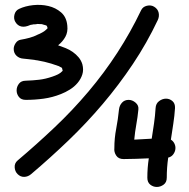

<svg xmlns="http://www.w3.org/2000/svg" viewBox="-20 -739 762 773"><path d="M163.1 -617.2Q165 -618.2 168.9 -622.6Q172.9 -627 171.9 -625Q169.9 -634.8 166 -636.7Q160.2 -638.7 153.8 -640.1Q147.5 -641.6 151.4 -641.6Q146.5 -641.6 140.6 -642.1Q134.8 -642.6 129.9 -642.6Q127.9 -641.6 121.1 -641.1Q114.3 -640.6 118.2 -641.6Q114.3 -640.6 110.8 -640.1Q107.4 -639.6 102.5 -638.7Q81.1 -628.9 65.9 -632.3Q50.8 -635.7 42 -650.4Q34.2 -663.1 38.1 -679.7Q42 -696.3 56.6 -703.1Q81.1 -714.8 113.3 -718.3Q145.5 -721.7 174.8 -714.8Q204.1 -708 226.1 -689Q248 -669.9 251 -635.7Q253.9 -610.4 243.2 -590.8Q232.4 -571.3 213.9 -556.6Q228.5 -551.8 244.1 -545.4Q259.8 -539.1 272.9 -529.8Q286.1 -520.5 296.4 -508.3Q306.6 -496.1 311.5 -480.5Q317.4 -458 311.5 -439.5Q305.7 -420.9 292.5 -405.3Q279.3 -389.6 261.2 -378.4Q243.2 -367.2 225.6 -360.4Q191.4 -346.7 155.8 -341.8Q120.1 -336.9 84 -336.9Q65.4 -336.9 56.2 -348.6Q46.9 -360.4 46.9 -375Q46.9 -389.6 56.2 -401.9Q65.4 -414.1 84 -414.1Q112.3 -415 137.7 -418Q163.1 -420.9 191.4 -430.7Q203.1 -434.6 213.9 -439.9Q224.6 -445.3 232.4 -454.1Q229.5 -464.8 229.5 -465.8Q226.6 -467.8 223.1 -469.2Q219.7 -470.7 216.8 -472.7Q184.6 -484.4 159.2 -490.2L129.9 -496.1Q126 -496.1 118.2 -498Q101.6 -500 92.3 -501Q83 -502 74.2 -502.9Q57.6 -503.9 46.4 -514.6Q35.2 -525.4 35.2 -542Q35.2 -553.7 43 -565.4Q50.8 -577.1 63.5 -579.1Q81.1 -582 99.1 -586.9Q117.2 -591.8 131.8 -599.6Q139.6 -602.5 149.4 -607.9Q159.2 -613.3 163.1 -617.2ZM105.5 -38.1Q92.8 -27.3 77.6 -26.9Q62.5 -26.4 50.8 -38.1Q40 -48.8 39.1 -65.4Q38.1 -82 50.8 -92.8Q127 -157.2 199.2 -225.6Q271.5 -293.9 335.9 -370.1Q463.9 -521.5 547.9 -697.3Q554.7 -711.9 571.3 -715.8Q587.9 -719.7 600.6 -711.9Q615.2 -703.1 618.7 -688Q622.1 -672.9 615.2 -658.2Q571.3 -565.4 515.1 -481.4Q459 -397.5 394 -320.8Q329.1 -244.1 255.9 -173.8Q182.6 -103.5 105.5 -38.1ZM651.4 -23.4Q651.4 -4.9 638.7 4.4Q626 13.7 611.3 13.7Q596.7 13.7 585 4.4Q573.2 -4.9 573.2 -23.4Q573.2 -63.5 579.1 -101.6Q553.7 -100.6 528.3 -99.6Q502.9 -98.6 477.5 -98.6Q457 -98.6 447.8 -112.8Q438.5 -127 440.4 -142.6Q440.4 -182.6 447.8 -220.7Q455.1 -258.8 459 -297.9Q460.9 -314.5 471.2 -325.7Q481.4 -336.9 498 -336.9Q512.7 -336.9 525.9 -325.7Q539.1 -314.5 537.1 -297.9Q534.2 -267.6 528.8 -237.8Q523.4 -208 520.5 -176.8Q538.1 -177.7 555.7 -178.7Q573.2 -179.7 590.8 -180.7Q595.7 -211.9 600.1 -242.2Q604.5 -272.5 606.4 -303.7Q607.4 -322.3 620.6 -332Q633.8 -341.8 648.4 -341.8Q663.1 -341.8 674.3 -332Q685.5 -322.3 684.6 -303.7Q682.6 -272.5 677.7 -240.7Q672.9 -209 668 -176.8Q677.7 -170.9 682.6 -160.2Q687.5 -149.4 686 -138.2Q684.6 -127 677.2 -117.2Q669.9 -107.4 657.2 -104.5Q651.4 -64.5 651.4 -23.4Z"/></svg>

Font: Schoolbell
Style: Regular
Weight: 400
Designer: Font Diner, Inc
Foundry: Font Diner, Inc
Version: Version 1.001